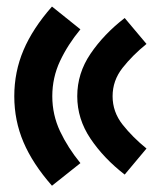

<svg xmlns="http://www.w3.org/2000/svg" viewBox="-20 -661 500 597"><path d="M24.4 -361.8Q24.4 -437.5 53 -504.9Q81.5 -572.3 141.6 -640.6L230 -569.8Q190.9 -522.5 166.7 -471.2Q142.6 -419.9 142.6 -361.8Q142.6 -304.2 166.7 -252.9Q190.9 -201.7 230 -153.8L141.6 -83.5Q81.5 -151.9 53 -219Q24.4 -286.1 24.4 -361.8ZM220.2 -361.8Q220.2 -433.1 261.5 -493.9Q302.7 -554.7 367.7 -605L435.5 -524.4Q392.1 -489.3 361.1 -450Q330.1 -410.6 330.1 -361.8Q330.1 -313 361.1 -273.7Q392.1 -234.4 435.5 -199.2L367.7 -118.2Q302.7 -168.5 261.5 -229.7Q220.2 -291 220.2 -361.8Z"/></svg>

Font: Estedad-FD ExtraBold
Style: Regular
Weight: 800
Designer: Amin Abedi
Version: Version 7.3